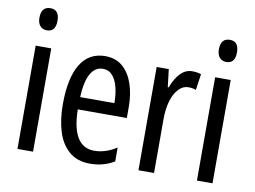

<svg xmlns="http://www.w3.org/2000/svg" viewBox="-80 -856 1303 983"><g transform="rotate(10 572.0 -364.5)"><path d="M107 -739Q153 -739 153 -681Q153 -624 107 -624Q85 -624 72 -639Q59 -654 59 -681Q59 -739 107 -739ZM146 -537V0H65V-537Z M426 -546Q481 -546 517 -514.5Q553 -483 571 -429.5Q589 -376 589 -309V-253H334Q337 -59 453 -59Q482 -59 510.5 -68Q539 -77 569 -96V-24Q513 10 444 10Q376 10 334 -26.5Q292 -63 273 -125Q254 -187 254 -265Q254 -402 297.5 -474Q341 -546 426 -546ZM426 -480Q385 -480 362 -440Q339 -400 335 -317H513Q513 -361 504 -398Q495 -435 475.5 -457.5Q456 -480 426 -480Z M878 -547Q902 -547 924 -540L912 -456Q895 -463 872 -463Q844 -463 821.5 -439Q799 -415 787 -374Q775 -333 775 -280V0H694V-537H757L768 -445H773Q790 -492 816.5 -519.5Q843 -547 878 -547Z M1040 -739Q1086 -739 1086 -681Q1086 -624 1040 -624Q1018 -624 1005 -639Q992 -654 992 -681Q992 -739 1040 -739ZM1079 -537V0H998V-537Z"/></g></svg>

Font: Noto Sans Myanmar ExtraCondensed
Style: Regular
Weight: 400
Width: 2
Designer: Monotype Design Team
Foundry: Monotype Imaging Inc.
Version: Version 2.107; ttfautohint (v1.8.4.7-5d5b)